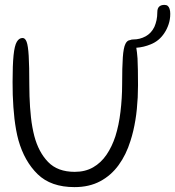

<svg xmlns="http://www.w3.org/2000/svg" viewBox="-20 -749 717 786"><path d="M285 17Q188.5 17 134.2 -35.8Q80 -88.5 55.5 -175Q50 -195 46 -217.2Q42 -239.5 39.2 -262.8Q36.5 -286 34.8 -310.8Q33 -335.5 32.2 -361Q31.5 -386.5 31.5 -413Q31.5 -483 35.5 -522.5Q39.5 -562 48.8 -577.8Q58 -593.5 72.5 -593.5Q83 -593.5 89 -577.8Q95 -562 97.5 -520.5Q100 -479 100 -401Q100 -378 100.8 -355.2Q101.5 -332.5 103 -310.8Q104.5 -289 106.8 -268.5Q109 -248 112.5 -228.8Q116 -209.5 120.5 -192Q138 -126 177 -85.8Q216 -45.5 286 -45.5Q329 -45.5 361.2 -64Q393.5 -82.5 416 -115.5Q438.5 -148.5 452.5 -191.5Q459.5 -214 464.8 -239.2Q470 -264.5 473.2 -291.5Q476.5 -318.5 478.2 -346.8Q480 -375 480 -403.5Q480 -475 482.8 -514.2Q485.5 -553.5 493.5 -569.5Q500.5 -584 513 -585Q517.5 -587.5 526 -587.5Q552.5 -587.5 576 -600.2Q599.5 -613 612 -639Q617.5 -651.5 620.8 -666.5Q624 -681.5 624 -699Q624 -714.5 631.5 -721.8Q639 -729 653 -729Q661.5 -729 666.5 -725Q671.5 -721 674.2 -712.8Q677 -704.5 677 -692.5Q677 -669.5 670.2 -649.5Q663.5 -629.5 653 -614Q632 -581.5 597 -567.5Q568 -555.5 538 -553.5Q541 -536.5 543 -509.5Q545 -469 545 -400Q545 -375 543.8 -350.5Q542.5 -326 540.2 -302.8Q538 -279.5 534.2 -257Q530.5 -234.5 525.5 -213.2Q520.5 -192 514 -172Q496.5 -115.5 465.5 -73Q434.5 -30.5 389.8 -6.8Q345 17 285 17Z"/></svg>

Font: Gluten Thin ExtraLight
Style: Regular
Weight: 250
Version: Version 1.300